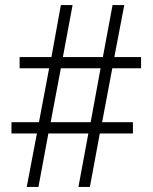

<svg xmlns="http://www.w3.org/2000/svg" viewBox="-20 -734 599 754"><path d="M85 0H131L170 -210H327L288 0H333L372 -210H502V-254H381L421 -466H534V-510H429L468 -714H422L384 -510H227L265 -714H219L182 -510H57V-466H173L133 -254H25V-210H125ZM179 -254 219 -466H375L336 -254Z"/></svg>

Font: Noto Serif Lao Light
Style: Regular
Weight: 300
Designer: Monotype Design Team
Foundry: Monotype Imaging Inc.
Version: Version 2.003